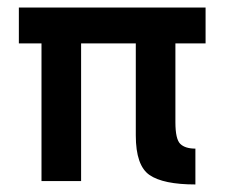

<svg xmlns="http://www.w3.org/2000/svg" viewBox="-20 -480 605 509"><path d="M30 -460H525V-365H445V-156Q445 -111 458 -98.5Q471 -86 498 -86V9Q413 9 376.5 -16Q340 -41 340 -121V-365H195V0H90V-365H30Z"/></svg>

Font: Renner* Medium
Style: Medium
Weight: 500
Version: Version 003.000 ; ttfautohint (v0.97) -l 8 -r 50 -G 200 -x 1